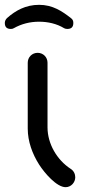

<svg xmlns="http://www.w3.org/2000/svg" viewBox="-38 -756 364 796"><path d="M77 -223C77 -170 96 -118 124 -74C147 -38 197 20 234 20C257 20 274 0 274 -21C274 -34 268 -48 255 -56C198 -93 159 -160 159 -228V-496C159 -519 141 -537 118 -537C95 -537 77 -519 77 -496ZM228 -639C232 -637 236 -636 241 -636C258 -636 266 -644 266 -661C266 -670 263 -676 256 -681C219 -710 180 -736 124 -736C68 -736 26 -712 -9 -681C-15 -675 -18 -668 -18 -661C-18 -644 -10 -636 7 -636C12 -636 16 -637 19 -639C51 -657 86 -666 124 -666C160 -666 197 -658 228 -639Z"/></svg>

Font: Fabada
Style: Regular
Weight: 400
Designer: deFharo
Foundry: deFharo.com
Version: Version 4.000 2011 initial release